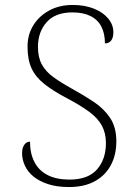

<svg xmlns="http://www.w3.org/2000/svg" viewBox="-20 -744 541 774"><path d="M258 10Q210 10 174.5 -1.5Q139 -13 115.5 -32Q92 -51 80.5 -76Q69 -101 69 -127Q69 -141 73 -151Q77 -161 84 -167Q91 -173 101 -173Q101 -125 119 -90.5Q137 -56 172.5 -38Q208 -20 260 -20Q335 -20 371 -61Q407 -102 407 -167Q407 -207 391 -237Q375 -267 340 -293Q305 -319 248 -349Q193 -378 158 -406Q123 -434 107 -469Q91 -504 91 -556Q91 -604 114 -641.5Q137 -679 178 -701.5Q219 -724 273 -724Q322 -724 359 -709Q396 -694 416.5 -669Q437 -644 437 -614Q437 -592 428 -580.5Q419 -569 403 -569Q403 -609 388.5 -637Q374 -665 344.5 -679.5Q315 -694 272 -694Q203 -694 168 -654.5Q133 -615 133 -555Q133 -513 148.5 -484.5Q164 -456 194 -434Q224 -412 269 -387Q318 -360 358.5 -333Q399 -306 424 -268.5Q449 -231 449 -174Q449 -120 427 -78.5Q405 -37 362.5 -13.5Q320 10 258 10Z"/></svg>

Font: Noto Serif Armenian ExtraLight
Style: Regular
Weight: 250
Version: Version 2.007